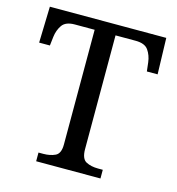

<svg xmlns="http://www.w3.org/2000/svg" viewBox="-106 -806 826 897"><g transform="rotate(15 306.5 -357.0)"><path d="M150 0V-42H173Q206 -42 230.5 -53.5Q255 -65 255 -109V-664H159Q115 -664 98 -639.5Q81 -615 77 -582L72 -539H20L25 -714H588L593 -539H541L536 -582Q532 -615 515 -639.5Q498 -664 453 -664H356V-114Q356 -67 380 -54.5Q404 -42 438 -42H461V0Z"/></g></svg>

Font: Noto Serif Test
Style: Regular
Weight: 400
Version: Version 1.000